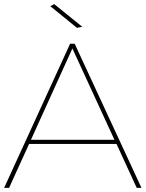

<svg xmlns="http://www.w3.org/2000/svg" viewBox="-40 -911 706 931"><path d="M623 0H646L322 -699H300L-20 0H4L101 -213H525ZM110 -233 311 -676 515 -233ZM223 -891 204 -881 333 -776 359 -781Z"/></svg>

Font: Argentum Sans Thin
Style: Regular
Weight: 250
Designer: Julieta Ulanovsky
Foundry: Julieta Ulanovsky
Version: Version 5.001;February 15, 2019;FontCreator 11.5.0.2425 64-b